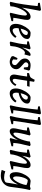

<svg xmlns="http://www.w3.org/2000/svg" viewBox="1858 -2668 1045 4801"><g transform="rotate(90 2380.5 -267.5)"><path d="M132 -686 53 -698 50 -741 225 -770 251 -748Q203 -504 170 -297Q213 -386 274 -448Q335 -510 402 -510Q439 -510 458.5 -486.5Q478 -463 478 -427Q478 -397 472.5 -363.5Q467 -330 454 -260Q431 -147 425 -78L510 -73L507 -32L327 12L299 -4Q330 -130 349 -222Q368 -314 368 -368Q368 -418 339 -418Q312 -418 274 -374Q236 -330 201 -254.5Q166 -179 146 -90Q141 -54 136 -4L54 12L25 -4Q60 -133 90 -338Q120 -543 132 -686Z M577 -140Q577 -216 614 -303.5Q651 -391 705 -450.5Q759 -510 804 -510Q878 -510 916.5 -489Q955 -468 955 -428Q955 -351 883.5 -293Q812 -235 686 -210Q682 -170 682 -152Q682 -107 697 -84Q712 -61 740 -61Q774 -61 815 -87.5Q856 -114 890 -158L927 -129Q885 -63 823.5 -25.5Q762 12 699 12Q642 12 609.5 -26.5Q577 -65 577 -140ZM855 -400Q855 -421 841 -431Q827 -441 794 -441Q769 -441 740.5 -387.5Q712 -334 696 -261Q768 -278 811.5 -316.5Q855 -355 855 -400Z M1093 -420 1015 -424V-466L1188 -510L1215 -487Q1179 -368 1166 -299Q1213 -395 1260 -452.5Q1307 -510 1346 -510Q1363 -510 1379 -496L1341 -356Q1310 -368 1294 -368Q1268 -368 1239 -337Q1210 -306 1185 -250.5Q1160 -195 1145 -124Q1138 -84 1130 -4L1048 12L1020 -4Q1052 -134 1068 -222Q1084 -310 1093 -420Z M1387 -40 1383 -77 1433 -182 1473 -171 1465 -76Q1482 -60 1498 -53Q1514 -46 1534 -46Q1567 -46 1587.5 -65Q1608 -84 1608 -120Q1608 -141 1593 -158.5Q1578 -176 1544 -204Q1511 -231 1491.5 -251Q1472 -271 1457.5 -300Q1443 -329 1443 -367Q1443 -408 1465 -440.5Q1487 -473 1524.5 -491.5Q1562 -510 1608 -510Q1649 -510 1724 -495L1745 -467L1710 -340L1667 -343L1658 -438Q1631 -454 1604 -454Q1578 -454 1558 -436.5Q1538 -419 1538 -394Q1538 -373 1555.5 -353Q1573 -333 1608 -305Q1658 -263 1684.5 -230Q1711 -197 1711 -152Q1711 -104 1686.5 -66.5Q1662 -29 1620 -8.5Q1578 12 1528 12Q1489 12 1451 -2.5Q1413 -17 1387 -40Z M1940 11Q1898 11 1871 -17Q1844 -45 1844 -97Q1844 -117 1848 -137Q1863 -219 1872.5 -275Q1882 -331 1894 -423H1805L1810 -472Q1879 -487 1910 -505Q1919 -511 1933.5 -535Q1948 -559 1960 -582.5Q1972 -606 1975 -613L2026 -598L2008 -485H2149L2132 -423H1999Q1971 -262 1954 -137L1952 -115Q1952 -89 1962 -75.5Q1972 -62 1989 -62Q2013 -62 2042.5 -87.5Q2072 -113 2092 -156L2129 -128Q2093 -61 2041 -25Q1989 11 1940 11Z M2192 -140Q2192 -216 2229 -303.5Q2266 -391 2320 -450.5Q2374 -510 2419 -510Q2493 -510 2531.5 -489Q2570 -468 2570 -428Q2570 -351 2498.5 -293Q2427 -235 2301 -210Q2297 -170 2297 -152Q2297 -107 2312 -84Q2327 -61 2355 -61Q2389 -61 2430 -87.5Q2471 -114 2505 -158L2542 -129Q2500 -63 2438.5 -25.5Q2377 12 2314 12Q2257 12 2224.5 -26.5Q2192 -65 2192 -140ZM2470 -400Q2470 -421 2456 -431Q2442 -441 2409 -441Q2384 -441 2355.5 -387.5Q2327 -334 2311 -261Q2383 -278 2426.5 -316.5Q2470 -355 2470 -400Z M2720 -686 2641 -698 2638 -741 2814 -770 2839 -748Q2797 -506 2773 -359.5Q2749 -213 2734 -79L2818 -73L2815 -32L2642 12L2613 -4Q2648 -133 2678 -338Q2708 -543 2720 -686Z M2988 -686 2909 -698 2906 -741 3082 -770 3107 -748Q3065 -506 3041 -359.5Q3017 -213 3002 -79L3086 -73L3083 -32L2910 12L2881 -4Q2916 -133 2946 -338Q2976 -543 2988 -686Z M3187 -74Q3187 -103 3193 -136Q3199 -169 3212 -226Q3226 -290 3234 -332Q3242 -374 3245 -419L3167 -424V-466L3339 -510L3367 -487Q3296 -227 3296 -130Q3296 -81 3323 -81Q3342 -81 3363.5 -102Q3385 -123 3413 -167Q3474 -262 3512 -435L3520 -494L3604 -510L3633 -491Q3593 -334 3577 -256Q3561 -178 3554 -78L3639 -73L3636 -32L3460 12L3431 -4Q3450 -63 3462 -107.5Q3474 -152 3481 -196Q3439 -104 3381 -46Q3323 12 3257 12Q3224 12 3205.5 -13Q3187 -38 3187 -74Z M3800 -420 3721 -424V-466L3895 -510L3922 -487Q3896 -407 3874 -298Q3915 -385 3976 -447.5Q4037 -510 4109 -510Q4145 -510 4164 -487Q4183 -464 4183 -428Q4183 -396 4177 -356.5Q4171 -317 4159 -260Q4150 -216 4142 -167.5Q4134 -119 4131 -79L4217 -73L4214 -32L4034 12L4005 -4Q4039 -143 4056.5 -228.5Q4074 -314 4074 -368Q4074 -418 4045 -418Q4018 -418 3979.5 -373.5Q3941 -329 3904.5 -253.5Q3868 -178 3849 -88Q3841 -38 3837 -4L3755 12L3727 -4Q3761 -137 3775.5 -222Q3790 -307 3800 -420Z M4417 152Q4498 152 4533 120Q4543 111 4549.5 77.5Q4556 44 4558 8Q4581 -110 4593 -193Q4549 -101 4493 -44.5Q4437 12 4379 12Q4333 12 4309 -29Q4285 -70 4285 -140Q4285 -218 4320 -305.5Q4355 -393 4407.5 -451.5Q4460 -510 4510 -510Q4535 -510 4595 -500Q4616 -496 4637 -494L4703 -510L4732 -491Q4708 -396 4690 -280.5Q4672 -165 4653 -10Q4644 65 4606 120Q4568 175 4506.5 205Q4445 235 4367 235Q4301 235 4229 213L4263 123Q4339 152 4417 152ZM4431 -72Q4457 -72 4495.5 -124.5Q4534 -177 4566 -255Q4598 -333 4608 -406Q4537 -439 4495 -439Q4472 -439 4447.5 -394Q4423 -349 4407 -283Q4391 -217 4391 -158Q4391 -120 4401 -96Q4411 -72 4431 -72Z"/></g></svg>

Font: Andada Pro SemiBold
Style: Italic
Weight: 600
Italic angle: -6.99998°
Designer: Carolina Giovagnoli
Foundry: Huerta Tipografica
Version: Version 3.005